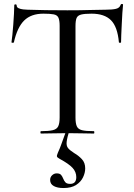

<svg xmlns="http://www.w3.org/2000/svg" viewBox="-20 -674 677 969"><path d="M199 -605Q137 -605 102 -570.5Q67 -536 50 -460Q49 -458 43.5 -458Q38 -458 38 -461Q40 -474 42.5 -498Q45 -522 47 -550Q49 -578 50.5 -604Q52 -630 52 -647Q52 -652 58 -652Q64 -652 64 -647Q64 -637 74 -632.5Q84 -628 97 -626.5Q110 -625 119 -625Q205 -622 320 -622Q390 -622 432 -623.5Q474 -625 513 -625Q547 -625 565.5 -629.5Q584 -634 589 -650Q590 -654 595.5 -654Q601 -654 601 -650Q599 -635 597.5 -608Q596 -581 594.5 -552Q593 -523 592 -498Q591 -473 591 -461Q591 -458 585.5 -458Q580 -458 580 -461Q573 -539 540 -572Q507 -605 442 -605Q407 -605 389.5 -600.5Q372 -596 366.5 -583Q361 -570 361 -542V-81Q361 -52 367.5 -37Q374 -22 393.5 -17Q413 -12 454 -12Q456 -12 456 -6Q456 0 454 0Q427 0 393.5 -1Q360 -2 320 -2Q282 -2 248.5 -1Q215 0 187 0Q184 0 184 -6Q184 -12 187 -12Q226 -12 246.5 -17Q267 -22 274 -37Q281 -52 281 -81V-544Q281 -571 275 -584.5Q269 -598 251 -601.5Q233 -605 199 -605ZM331 -18Q319 20 316.5 41Q314 62 323.5 73.5Q333 85 355 99Q376 111 393 129Q410 147 410 176Q410 198 399 221Q388 244 364 259.5Q340 275 300 275Q270 275 251.5 265Q233 255 233 234Q233 220 243 210.5Q253 201 266 201Q282 201 288.5 209Q295 217 299 227.5Q303 238 310 246Q317 254 334 254Q365 254 365 220Q365 194 346.5 173.5Q328 153 280 127Q269 121 267.5 116Q266 111 272 97Q282 75 287.5 59.5Q293 44 299.5 26.5Q306 9 316 -19Z"/></svg>

Font: Cormorant Medium
Style: Regular
Weight: 500
Designer: Christian Thalmann (Catharsis Fonts)
Foundry: Catharsis Fonts
Version: Version 4.000